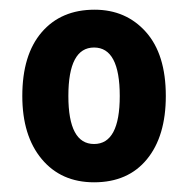

<svg xmlns="http://www.w3.org/2000/svg" viewBox="-20 -742 388 396"><path d="M322 -544Q322 -461 283 -413.5Q244 -366 174 -366Q106 -366 66 -414Q26 -462 26 -544Q26 -629 66 -675.5Q106 -722 175 -722Q240 -722 281 -676Q322 -630 322 -544ZM121 -544Q121 -445 174 -445Q227 -445 227 -544Q227 -644 174 -644Q121 -644 121 -544Z"/></svg>

Font: Noto Sans Thai Cond
Style: Bold
Weight: 700
Width: 3
Designer: Monotype Design Team
Foundry: Monotype Imaging Inc.
Version: Version 2.002; ttfautohint (v1.8.4.7-5d5b)